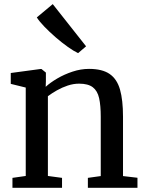

<svg xmlns="http://www.w3.org/2000/svg" viewBox="-20 -890 694 910"><path d="M102 -56V-475L31 -492.5V-544L172 -563H176.5L197.5 -546V-504.5L196.5 -478.5Q217.5 -498 251 -517.8Q284.5 -537.5 323.8 -550.5Q363 -563.5 402 -563.5Q464.5 -563.5 499.5 -539.5Q534.5 -515.5 548.8 -465.5Q563 -415.5 563 -337V-55.5L631.5 -47.5V0H396.5V-47L457.5 -55.5V-336.5Q457.5 -390 449.8 -424.8Q442 -459.5 419.8 -476.5Q397.5 -493.5 355 -493.5Q328 -493.5 301 -484.5Q274 -475.5 249.8 -461.8Q225.5 -448 207 -434V-56L274 -47V0H39V-47ZM349.5 -638.5Q330 -647.5 301.8 -667.5Q273.5 -687.5 243.8 -713.2Q214 -739 189.8 -764.2Q165.5 -789.5 154.5 -807.5L230 -870.5L388 -670.5L350.5 -638.5Z"/></svg>

Font: Merriweather 28pt
Style: Regular
Weight: 400
Version: Version 2.100